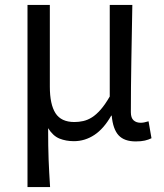

<svg xmlns="http://www.w3.org/2000/svg" viewBox="-20 -563 668 782"><path d="M92 -543H183V-210Q183 -138 206 -102Q229 -66 283 -66Q301 -66 319 -70Q337 -74 354.5 -85Q372 -96 390 -116.5Q408 -137 427 -170V-543H519Q517 -432 515 -318.5Q513 -205 513 -106Q513 -83 524 -73Q535 -63 553 -63Q566 -63 585 -69L597 0Q585 6 570 9.5Q555 13 533 13Q486 13 463 -12Q440 -37 435 -92H433Q403 -39 364.5 -13.5Q326 12 281 12Q249 12 222.5 1.5Q196 -9 176 -41Q176 -1 176.5 29.5Q177 60 178 87Q179 114 180.5 140.5Q182 167 184 199H92Z"/></svg>

Font: Kinto Sans
Style: Regular
Weight: 400
Designer: Authors: Ryoko NISHIZUKA  (kana & ideographs); Paul D. Hunt (Latin, Greek & Cyrillic); Wenlong ZHANG  (bopomofo); Sandol
Foundry: Adobe Systems Incorporated, ookami Inc.
Version: Version 0.001